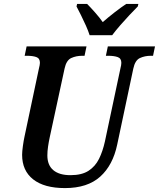

<svg xmlns="http://www.w3.org/2000/svg" viewBox="-20 -951 812 981"><path d="M312 10Q206 10 149.5 -34.5Q93 -79 93 -160Q93 -177 97 -205.5Q101 -234 105 -252L178 -597Q184 -621 184 -630Q184 -653 165.5 -659.5Q147 -666 118 -666H106L116 -714H422L412 -666H400Q369 -666 344 -654.5Q319 -643 310 -601L234 -249Q229 -226 225.5 -202Q222 -178 222 -157Q222 -107 252.5 -81.5Q283 -56 340 -56Q398 -56 432.5 -78.5Q467 -101 486 -139.5Q505 -178 516 -228L595 -600Q600 -619 600 -630Q600 -653 581 -659.5Q562 -666 533 -666H521L531 -714H772L762 -666H750Q720 -666 695 -654.5Q670 -643 661 -600L579 -213Q557 -107 492 -48.5Q427 10 312 10ZM438 -771Q431 -793 419 -820Q407 -847 394 -873Q381 -899 371 -918L374 -931H425Q442 -914 465.5 -887.5Q489 -861 505 -838Q531 -861 565 -887.5Q599 -914 625 -931H687L684 -918Q665 -899 641.5 -874Q618 -849 594.5 -822Q571 -795 553 -771Z"/></svg>

Font: Noto Serif SemiCondensed SemiBold
Style: Italic
Weight: 600
Width: 4
Italic angle: -12°
Designer: Monotype Design Team
Foundry: Monotype Imaging Inc.
Version: Version 2.014; ttfautohint (v1.8.4.7-5d5b)